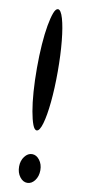

<svg xmlns="http://www.w3.org/2000/svg" viewBox="-88 -789 371 836"><g transform="rotate(10 97.0 -371.0)"><path d="M144 -487Q144 -413 138 -352Q132 -291 121.5 -255Q111 -219 98 -219Q88 -219 80 -240Q72 -261 65.5 -297.5Q59 -334 55.5 -382.5Q52 -431 52 -487Q52 -543 55.5 -591.5Q59 -640 65.5 -676.5Q72 -713 80 -734Q88 -755 98 -755Q111 -755 121.5 -719Q132 -683 138 -622Q144 -561 144 -487ZM144 -51Q144 -24 130 -5.5Q116 13 97 13Q78 13 64 -5.5Q50 -24 50 -51Q50 -77 64 -95.5Q78 -114 97 -114Q116 -114 130 -95.5Q144 -77 144 -51Z"/></g></svg>

Font: VLove default
Style: Regular
Weight: 400
Designer: Dr Anirban Mitra
Foundry: Dr Anirban Mitra
Version: Version 1.000